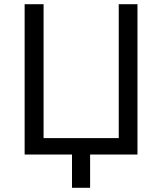

<svg xmlns="http://www.w3.org/2000/svg" viewBox="-20 -734 771 912"><path d="M322 158H408V0H633V-714H544V-78H187V-714H97V0H322Z"/></svg>

Font: Noto Sans Math
Style: Regular
Weight: 400
Designer: Monotype Design Team, Delve Withrington, Jeff Kellem
Foundry: Monotype Imaging Inc., Delve Fonts LLC
Version: Version 3.000